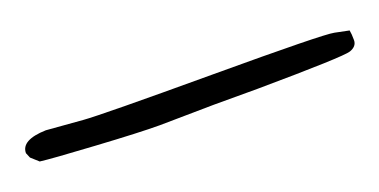

<svg xmlns="http://www.w3.org/2000/svg" viewBox="-36 18 476 241"><g transform="rotate(-20 202.0 138.5)"><path d="M154.3 160.2Q127.9 160.2 69.8 156.7Q11.7 153.3 -2.9 151.4L-12.7 142.6L-15.6 135.7Q-15.6 118.2 17.6 117.2L66.4 121.1Q90.8 123 238.3 123Q385.7 123 399.9 126Q414.1 128.9 418.9 129.9Q419.9 134.8 419.9 143.1Q419.9 151.4 410.2 154.8Q400.4 158.2 285.2 159.2H226.6Z"/></g></svg>

Font: Drukaatie burti
Style: Thin
Weight: 100
Version: Version 0.14